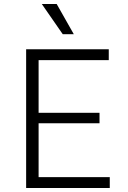

<svg xmlns="http://www.w3.org/2000/svg" viewBox="-20 -935 636 955"><path d="M188 -915H262L347 -765H292ZM110 0V-690H521V-636H172V-374H475V-322H172V-54H526V0Z"/></svg>

Font: Radio Canada Light
Style: Regular
Weight: 300
Designer: Charles Daoud, Etienne Aubert Bonn, Alexandre Saumier Demers, Jacques Le Bailly
Foundry: Radio-Canada
Version: Version 2.104;gftools[0.9.28.dev5+ged2979d]